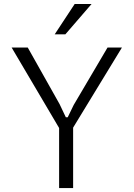

<svg xmlns="http://www.w3.org/2000/svg" viewBox="-20 -957 680 977"><path d="M352.1 0H280.8V-305.7L39.1 -715.3H121.1L283.2 -427.2L314.9 -360.4H324.7L355 -422.9L527.3 -715.3H600.6L352.1 -307.6ZM258.3 -782.2 359.9 -936.5H445.8L312.5 -782.2Z"/></svg>

Font: Proza Libre
Style: Light
Weight: 300
Designer: Jasper de Waard
Foundry: Jasper de Waard
Version: Version 1.000; ttfautohint (v1.4.1.8-43bc)